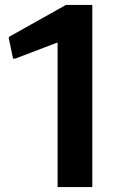

<svg xmlns="http://www.w3.org/2000/svg" viewBox="-20 -760 485 780"><path d="M214 -586H210L42 -522H33L16 -603V-610L248 -740H355V0H214Z"/></svg>

Font: Encode Sans Normal
Style: SemiBold
Weight: 600
Designer: Pablo Impallari, Andres Torresi
Foundry: Pablo Impallari, Andres Torresi
Version: Version 1.000; ttfautohint (v1.00) -l 8 -r 50 -G 200 -x 14 -